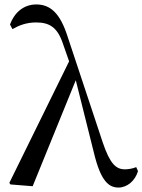

<svg xmlns="http://www.w3.org/2000/svg" viewBox="-20 -829 641 864"><path d="M513 15C552 15 588 -15 601 -59L593 -77C577 -70 556 -67 542 -67C502 -67 475 -92 443 -186L284 -665C251 -768 208 -809 143 -809C87 -809 45 -773 25 -719L36 -698C64 -714 98 -728 142 -728C202 -728 239 -707 264 -630L291 -553L22 -6L27 1L127 9L321 -468L402 -144C433 -13 470 15 513 15Z"/></svg>

Font: Noto Serif JP Medium
Style: Regular
Weight: 500
Designer: Ryoko NISHIZUKA 西塚涼子 (kana & ideographs); Frank Grießhammer (Latin, Greek & Cyrillic); Wenlong ZHANG 张文龙 (bopomofo); San
Foundry: Adobe
Version: Version 2.001;hotconv 1.1.0;makeotfexe 2.6.0